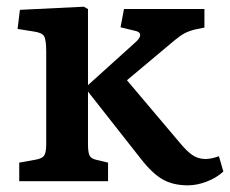

<svg xmlns="http://www.w3.org/2000/svg" viewBox="-20 -538 683 570"><path d="M629.9 -74.2 643.1 -28.8Q622.6 -9.8 593.5 1.2Q564.5 12.2 538.1 12.2Q493.7 12.2 462.9 -5.4Q432.1 -22.9 397.9 -66.9L241.2 -266.1V-109.9Q241.2 -85.4 246.1 -75.9Q251 -66.4 268.1 -63L300.8 -55.2V0H37.1V-55.2L85.9 -64Q106 -67.4 111.6 -76.9Q117.2 -86.4 117.2 -110.8V-384.8Q117.2 -419.9 110.8 -430.7Q104.5 -441.4 78.1 -444.8L32.2 -452.1L39.1 -508.8L229 -518.1L241.2 -511.2V-285.2L382.8 -413.1Q392.1 -421.4 394.8 -428.2Q397.5 -435.1 394.5 -439.5Q391.6 -443.8 383.8 -445.8L337.9 -457L348.1 -511.2H586.9V-456.1L558.1 -450.2Q540.5 -445.8 528.1 -439.2Q515.6 -432.6 499 -418.9L356.9 -299.8L511.2 -117.2Q533.7 -89.8 550.5 -78.1Q567.4 -66.4 588.9 -65.9Q607.4 -65.9 629.9 -74.2Z"/></svg>

Font: Literata Book SemiBold
Style: Regular
Weight: 600
Designer: Latin by Veronika Burian and Jose Scaglione. Greek by Irene Vlachou. Cyrillic by Vera Evstafieva
Foundry: TypeTogether
Version: Version 2.003;PS 002.003;hotconv 1.0.88;makeotf.lib2.5.64775